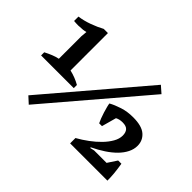

<svg xmlns="http://www.w3.org/2000/svg" viewBox="-135 -1001 1300 1300"><g transform="rotate(45 515.5 -351.0)"><path d="M371 -282H58V-312Q85 -326 109.5 -336Q134 -346 159 -351V-566L163 -611Q138 -604 106 -604Q100 -604 94 -603Q70 -603 51 -605V-647Q97 -653 146 -671Q195 -689 231 -709H271V-351Q326 -338 371 -312ZM688 -235H661Q655 -247 647 -267.5Q639 -288 632.5 -309.5Q626 -331 621 -350Q616 -369 615 -379Q647 -397 693.5 -412Q740 -427 795 -427Q878 -427 915.5 -394.5Q953 -362 953 -311Q953 -278 937 -246Q921 -214 892.5 -185Q864 -156 824 -129.5Q784 -103 736 -80V-74L767 -81H886L930 -148H961Q964 -131 967 -109Q970 -87 972 -66Q974 -45 974.5 -27.5Q975 -10 975 0H618V-51Q659 -74 697.5 -102.5Q736 -131 766 -162Q796 -193 814.5 -225.5Q833 -258 833 -289Q833 -319 818.5 -335.5Q804 -352 769 -352Q739 -352 717 -340ZM772 -715 820 -673 235 13 188 -30Z"/></g></svg>

Font: PTSerif
Style: Bold
Weight: 700
Designer: A.Korolkova, O.Umpeleva, V.Yefimov
Foundry: ParaType Ltd
Version: Version 1.000W OFL; ttfautohint (v1.2) -l 8 -r 50 -G 200 -x 